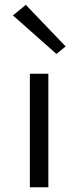

<svg xmlns="http://www.w3.org/2000/svg" viewBox="-20 -790 338 810"><path d="M184 0H106V-479H184ZM218 -562.5 34.5 -725 89 -769.5 257 -594Z"/></svg>

Font: Betina Sans
Style: Regular
Weight: 400
Designer: Jonathan Pinhorn (font) & Cristiano Sobral (main changes)
Version: Version 2.001;April 28, 2021;FontCreator 13.0.0.2655 32-bit;